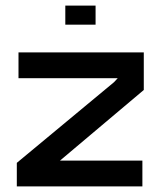

<svg xmlns="http://www.w3.org/2000/svg" viewBox="-20 -665 573 685"><path d="M194 -92H488V0H40V-84L387 -372L400 -386H46V-478H493V-344ZM213 -645H321V-577H213Z"/></svg>

Font: Turret Road
Style: Bold
Weight: 700
Designer: Noponies
Foundry: Noponies
Version: Version 1.001; ttfautohint (v1.8)